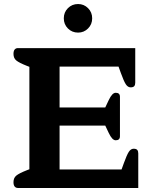

<svg xmlns="http://www.w3.org/2000/svg" viewBox="-20 -934 766 954"><path d="M297 -843Q297 -873 317.5 -893.5Q338 -914 368 -914Q397 -914 417.5 -893.5Q438 -873 438 -843Q438 -813 417.5 -792.5Q397 -772 368 -772Q338 -772 317.5 -792.5Q297 -813 297 -843ZM47 -29Q47 -50 61 -61.5Q75 -73 113 -88L126 -93V-602L113 -607Q75 -622 61 -633.5Q47 -645 47 -666Q47 -681 53 -688Q59 -695 69 -695H652V-523Q652 -512 647 -506Q642 -500 629 -500Q615 -500 605 -515.5Q595 -531 581 -570L569 -603H276V-400H503L520 -436Q529 -455 537.5 -464Q546 -473 555 -473Q576 -473 576 -453V-257Q576 -237 555 -237Q546 -237 537.5 -246Q529 -255 520 -274L503 -310H276V-92H584L596 -125Q610 -164 620 -179.5Q630 -195 644 -195Q657 -195 662 -189Q667 -183 667 -172V0H69Q59 0 53 -7Q47 -14 47 -29Z"/></svg>

Font: Maitree
Style: Bold
Weight: 700
Designer: CadsonDemak Team
Foundry: CadsonDemak
Version: Version 1.002